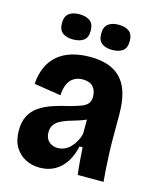

<svg xmlns="http://www.w3.org/2000/svg" viewBox="-110 -794 723 884"><g transform="rotate(15 251.0 -352.0)"><path d="M163 13Q126 13 95 -3Q64 -19 45.5 -50Q27 -81 27 -128Q27 -170 42 -198.5Q57 -227 84.5 -245.5Q112 -264 148 -276Q184 -288 225 -297Q257 -306 277 -313.5Q297 -321 307 -333Q317 -345 317 -366Q317 -395 301 -413Q285 -431 251 -431Q228 -431 210 -420.5Q192 -410 182 -388.5Q172 -367 170 -334L42 -354Q45 -399 60.5 -434Q76 -469 103.5 -492.5Q131 -516 169.5 -528Q208 -540 257 -540Q326 -540 370 -515.5Q414 -491 434.5 -442Q455 -393 455 -318V-201Q455 -170 456.5 -135Q458 -100 460 -65.5Q462 -31 465 0H342Q338 -31 335.5 -63Q333 -95 331 -129H316Q307 -86 286.5 -54Q266 -22 235 -4.5Q204 13 163 13ZM220 -96Q237 -96 252 -102.5Q267 -109 279.5 -121.5Q292 -134 302 -151.5Q312 -169 317 -190V-277L344 -276Q331 -263 312 -255Q293 -247 272.5 -241Q252 -235 232 -228.5Q212 -222 196 -213Q180 -204 170.5 -190.5Q161 -177 161 -155Q161 -127 178 -111.5Q195 -96 220 -96ZM346 -597Q315 -597 296.5 -610.5Q278 -624 278 -657Q278 -689 296 -703Q314 -717 346 -717Q378 -717 396 -703Q414 -689 414 -657Q414 -624 395.5 -610.5Q377 -597 346 -597ZM159 -597Q128 -597 109.5 -610.5Q91 -624 91 -657Q91 -689 109 -703Q127 -717 159 -717Q191 -717 209.5 -703Q228 -689 228 -657Q228 -624 209.5 -610.5Q191 -597 159 -597Z"/></g></svg>

Font: Bricolage Grotesque 36pt SemiCondensed
Style: Bold
Weight: 700
Width: 4
Designer: Mathieu Triay
Foundry: Atelier Triay
Version: Version 1.001;gftools[0.9.33.dev8+g029e19f]